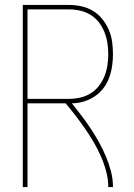

<svg xmlns="http://www.w3.org/2000/svg" viewBox="-20 -755 540 775"><path d="M72 0V-735H259Q284 -735 309 -729.5Q334 -724 355.5 -711Q377 -698 393 -678Q409 -658 419 -635Q429 -612 432.5 -587Q436 -562 436 -536Q436 -512 432.5 -488Q429 -464 420.5 -441Q412 -418 397 -398.5Q382 -379 361.5 -365.5Q341 -352 317.5 -345Q294 -338 270 -338Q290 -313 309.5 -287.5Q329 -262 346.5 -235.5Q364 -209 379.5 -181Q395 -153 407.5 -123.5Q420 -94 428 -63Q436 -32 436 0H417Q417 -32 408.5 -63.5Q400 -95 387 -124.5Q374 -154 358 -181.5Q342 -209 323.5 -235.5Q305 -262 285.5 -287.5Q266 -313 245 -338H91V0ZM259 -356Q281 -356 303.5 -361Q326 -366 345.5 -378Q365 -390 379 -408Q393 -426 401.5 -447Q410 -468 413.5 -491Q417 -514 417 -536Q417 -559 413.5 -581.5Q410 -604 401.5 -625.5Q393 -647 379 -665Q365 -683 345.5 -695Q326 -707 303.5 -712Q281 -717 259 -717H91V-356Z"/></svg>

Font: Iosevka Term Curly Thin
Style: Regular
Weight: 100
Designer: Belleve Invis
Foundry: Belleve Invis
Version: Version 32.3.0